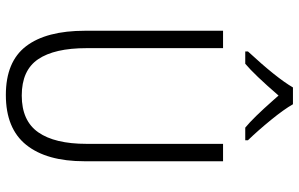

<svg xmlns="http://www.w3.org/2000/svg" viewBox="-198 -788 997 640"><g transform="rotate(90 300.0 -468.5)"><path d="M83 -254V-714H141V-259Q141 -152 178 -97.5Q215 -43 299 -43Q383 -43 421.5 -98Q460 -153 460 -259V-714H518V-252Q518 -126 463.5 -58Q409 10 297 10Q186 10 134.5 -57.5Q83 -125 83 -254ZM152 -797Q240 -892 272 -947H328Q345 -917 380.5 -873.5Q416 -830 448 -797V-788H406Q374 -814 314 -882L299 -899Q229 -818 193 -788H152Z"/></g></svg>

Font: Noto Sans Mono UI Light
Style: Regular
Weight: 300
Monospace: yes
Designer: Monotype Design team
Foundry: Monotype Imaging Inc.
Version: Version 1.000